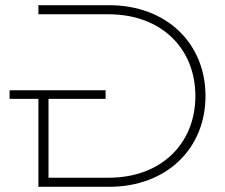

<svg xmlns="http://www.w3.org/2000/svg" viewBox="-20 -720 868 740"><path d="M128 -339V0H400C622 0 772 -147 772 -350C772 -553 622 -700 400 -700H128V-665H398C602 -665 733 -533 733 -350C733 -167 602 -35 398 -35H167V-339H387V-372H17V-339Z"/></svg>

Font: Montserrat-Alt1 ExtLt
Style: Regular
Weight: 200
Designer: Differentunic
Foundry: Differentunic
Version: Version 7.222